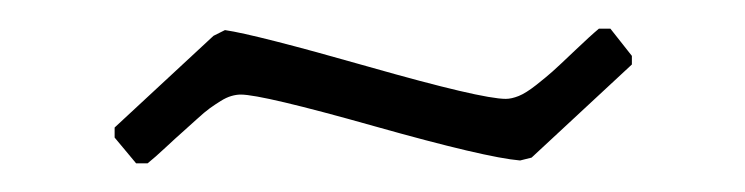

<svg xmlns="http://www.w3.org/2000/svg" viewBox="-20 -333 520 134"><path d="M148 -267Q145 -267 141.5 -266Q138 -265 134 -262.5Q130 -260 126.5 -257.5Q123 -255 117 -249.5Q111 -244 107 -240.5Q103 -237 95.5 -230Q88 -223 83 -219H75L60 -237V-244L129 -308L137 -312Q158 -309 237 -286.5Q316 -264 333 -264Q337 -264 342 -266Q347 -268 354 -273.5Q361 -279 365.5 -283Q370 -287 381 -297.5Q392 -308 398 -313H406L421 -294V-288L351 -223L343 -221Q319 -223 241 -245Q163 -267 148 -267Z"/></svg>

Font: Alegreya Sans SC Light
Style: Regular
Weight: 300
Designer: Juan Pablo del Peral
Foundry: Huerta Tipografica
Version: Version 2.007